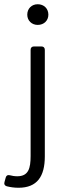

<svg xmlns="http://www.w3.org/2000/svg" viewBox="-59 -676 316 897"><path d="M68.4 -607.4C68.4 -580.1 88.9 -559.6 117.2 -559.6C146.5 -559.6 167 -580.1 167 -607.4C167 -635.7 146.5 -656.2 117.2 -656.2C88.9 -656.2 68.4 -635.7 68.4 -607.4ZM-27.3 194.3C-11.7 198.2 6.8 201.2 27.3 201.2C115.2 201.2 150.4 147.5 150.4 54.7V-443.4C150.4 -453.1 144.5 -459 134.8 -459H99.6C89.8 -459 84 -453.1 84 -443.4V52.7C84 110.4 74.2 147.5 21.5 147.5C8.8 147.5 -2.9 145.5 -13.7 142.6C-23.4 140.6 -29.3 143.6 -32.2 153.3L-38.1 174.8C-41 184.6 -37.1 191.4 -27.3 194.3Z"/></svg>

Font: Ed Sans Neue Light
Style: Regular
Weight: 300
Designer: Stephen Hutchings
Version: Version 1.004;PS 001.004;hotconv 1.0.88;makeotf.lib2.5.64775